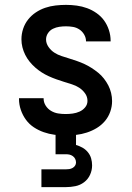

<svg xmlns="http://www.w3.org/2000/svg" viewBox="-20 -548 540 788"><path d="M249 8Q226 8 203.5 5Q181 2 159.5 -5.5Q138 -13 119 -25.5Q100 -38 86.5 -56.5Q73 -75 65.5 -97Q58 -119 58 -141Q58 -142 58 -143Q58 -144 58 -145H159Q159 -144 159 -144Q159 -144 159 -143Q159 -128 167.5 -114.5Q176 -101 189.5 -93Q203 -85 218 -82.5Q233 -80 249 -80Q264 -80 278.5 -82Q293 -84 306.5 -90Q320 -96 329.5 -107.5Q339 -119 339 -134Q339 -151 329 -165Q319 -179 305 -188Q291 -197 275 -202Q259 -207 243 -212Q227 -217 211.5 -222.5Q196 -228 180.5 -235Q165 -242 151 -251Q137 -260 124.5 -271Q112 -282 101.5 -295Q91 -308 83.5 -323Q76 -338 72 -354Q68 -370 68 -387Q68 -409 75 -430Q82 -451 95.5 -468Q109 -485 127 -497Q145 -509 165.5 -516Q186 -523 208 -525.5Q230 -528 251 -528Q273 -528 295 -525Q317 -522 337.5 -514.5Q358 -507 376.5 -494Q395 -481 407.5 -463.5Q420 -446 427 -424.5Q434 -403 434 -381Q434 -380 434 -379.5Q434 -379 434 -378H333Q333 -378 333 -378.5Q333 -379 333 -379Q333 -393 325.5 -406Q318 -419 306 -427Q294 -435 280 -437.5Q266 -440 251 -440Q237 -440 223.5 -438Q210 -436 197.5 -430Q185 -424 177 -412Q169 -400 169 -386Q169 -370 179 -355.5Q189 -341 203 -332Q217 -323 232.5 -318Q248 -313 264 -308Q280 -303 296 -297.5Q312 -292 327 -285Q342 -278 356 -269Q370 -260 383 -249.5Q396 -239 406.5 -225.5Q417 -212 424.5 -197.5Q432 -183 436 -166.5Q440 -150 440 -133Q440 -111 432.5 -89.5Q425 -68 410.5 -51Q396 -34 377 -22.5Q358 -11 336.5 -4Q315 3 293 5.5Q271 8 249 8ZM150 220V147H250Q257 147 264 146Q271 145 277.5 141.5Q284 138 288 132Q292 126 292 119Q292 111 288.5 104Q285 97 278.5 92.5Q272 88 265 86.5Q258 85 250 85H208V0H292V47Q306 51 318.5 58Q331 65 340.5 76.5Q350 88 354 102Q358 116 358 131Q358 151 349.5 169.5Q341 188 325 200Q309 212 289.5 216Q270 220 250 220Z"/></svg>

Font: Iosevka SS04 Semibold
Style: Regular
Weight: 600
Monospace: yes
Designer: Belleve Invis
Foundry: Belleve Invis
Version: Version 19.0.0; ttfautohint (v1.8.4)